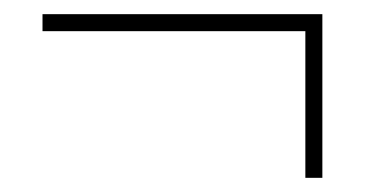

<svg xmlns="http://www.w3.org/2000/svg" viewBox="-20 -375 525 271"><path d="M40 -355H435V-124H411V-331H40Z"/></svg>

Font: Phudu Light Light
Style: Regular
Weight: 300
Version: Version 1.005;gftools[0.9.23]